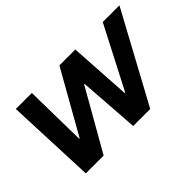

<svg xmlns="http://www.w3.org/2000/svg" viewBox="-81 -755 1010 1010"><g transform="rotate(-45 424.0 -250.0)"><path d="M98.3 0 77.5 -500H196.7L202.5 -153.3H205.8L401.7 -500H520L541.7 -153.3H545L724.2 -500H848.3L577.5 0H450.8L426.7 -337.5H423.3L230.8 0Z"/></g></svg>

Font: Funnel Sans SemiBold
Style: Italic
Weight: 600
Italic angle: -14.036°
Designer: NORD ID, Kristian Moeller
Foundry: Dicotype
Version: Version 1.000